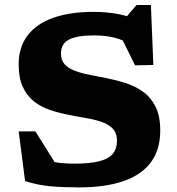

<svg xmlns="http://www.w3.org/2000/svg" viewBox="-20 -760 731 792"><path d="M565.5 -670 486.5 -673 543.5 -739.5H602.5L612.5 -492L537 -490.5L469 -628.5L513 -578.5Q485 -597 448.8 -605.5Q412.5 -614 366 -614Q299.5 -614 265.5 -597.2Q231.5 -580.5 231.5 -538.5Q231.5 -511.5 246.5 -495Q261.5 -478.5 287.5 -468.5Q313.5 -458.5 347.5 -451.8Q381.5 -445 420 -437.5Q458 -430 497 -417.8Q536 -405.5 568.8 -382.5Q601.5 -359.5 621.2 -320.8Q641 -282 641 -221.5Q641 -142 602 -90Q563 -38 488.2 -12.5Q413.5 13 305.5 13Q241 13 189.2 8.5Q137.5 4 83.5 -13L57 -218H126L252 -17L111.5 -121.5Q156.5 -101 195.8 -93Q235 -85 287 -85Q352.5 -85 391 -95.2Q429.5 -105.5 446 -126.2Q462.5 -147 462.5 -179Q462.5 -211.5 444.5 -230Q426.5 -248.5 396.2 -258.2Q366 -268 329.2 -274Q292.5 -280 255 -288Q217.5 -295.5 182 -308Q146.5 -320.5 118.5 -343Q90.5 -365.5 73.8 -402.2Q57 -439 57 -494.5Q57 -565.5 93.8 -613.8Q130.5 -662 199.5 -686.5Q268.5 -711 365 -711Q421 -711 468 -702Q515 -693 565.5 -670Z"/></svg>

Font: Newsreader 9pt
Style: Bold
Weight: 700
Designer: Hugues Gentile
Foundry: Production Type
Version: Version 1.003